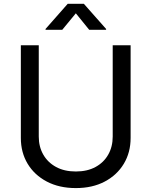

<svg xmlns="http://www.w3.org/2000/svg" viewBox="-20 -962 784 994"><path d="M372.6 11.7Q286.6 11.7 222.4 -22Q158.2 -55.7 123 -114.3Q87.9 -172.9 87.9 -247.6V-727.5H180.7V-254.9Q180.7 -202.6 203.9 -161.9Q227.1 -121.1 270 -97.7Q313 -74.2 372.6 -74.2Q432.1 -74.2 474.9 -97.7Q517.6 -121.1 540.5 -161.9Q563.5 -202.6 563.5 -254.9V-727.5H656.2V-247.6Q656.2 -172.9 621.1 -114.3Q585.9 -55.7 522.2 -22Q458.5 11.7 372.6 11.7ZM302.2 -807.6H215.8V-812L330.6 -942.4H414.1L529.3 -812V-807.6H441.9L372.6 -893.1Z"/></svg>

Font: Inter Variable
Style: Regular
Weight: 400
Designer: Rasmus Andersson
Foundry: rsms
Version: Version 4.001;git-9221beed3